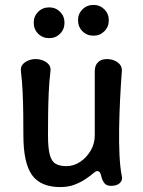

<svg xmlns="http://www.w3.org/2000/svg" viewBox="-20 -750 581 780"><path d="M475 -34Q479 -18 467 -6.5Q455 5 431 5Q413 5 404.5 -5.5Q396 -16 392 -32Q390 -43 386 -49Q382 -55 375 -55Q369 -55 357.5 -45Q346 -35 327.5 -22.5Q309 -10 283.5 0Q258 10 225 10Q145 10 110 -39Q75 -88 75 -200Q75 -242 74.5 -286Q74 -330 72 -374.5Q70 -419 65 -461Q63 -477 71.5 -487.5Q80 -498 94.5 -504Q109 -510 124 -510Q141 -510 155.5 -504Q170 -498 178.5 -487.5Q187 -477 185 -461Q180 -419 178 -374.5Q176 -330 175.5 -286Q175 -242 175 -200Q175 -150 182 -122.5Q189 -95 205.5 -85Q222 -75 250 -75Q279 -75 305 -92Q331 -109 348 -137.5Q365 -166 365 -200Q365 -242 365 -286Q365 -330 365 -374.5Q365 -419 365 -461Q365 -484 378 -497Q391 -510 414 -510Q431 -510 445 -504Q459 -498 467.5 -487.5Q476 -477 475 -461Q471 -409 468 -349Q465 -289 464 -229.5Q463 -170 465.5 -119Q468 -68 475 -34ZM180 -595Q153 -595 135 -613Q117 -631 117 -658Q117 -684 135 -702Q153 -720 180 -720Q206 -720 224 -702Q242 -684 242 -658Q242 -631 224 -613Q206 -595 180 -595ZM360 -605Q333 -605 315 -623Q297 -641 297 -668Q297 -694 315 -712Q333 -730 360 -730Q386 -730 404 -712Q422 -694 422 -668Q422 -641 404 -623Q386 -605 360 -605Z"/></svg>

Font: Winky Sans
Style: Regular
Weight: 400
Designer: Simon Atzbach
Foundry: typofactur
Version: Version 1.205